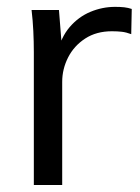

<svg xmlns="http://www.w3.org/2000/svg" viewBox="-20 -531 403 551"><path d="M77.1 0V-381.3Q77.1 -411.2 75.6 -442.1Q74.1 -472.9 70.6 -502.3H149.2L158.9 -379.7L144.8 -379.2Q154.8 -423.9 179.9 -453.2Q205 -482.5 239.2 -496.9Q273.5 -511.3 310.3 -511.3Q325.1 -511.3 336.4 -510.1Q347.7 -508.8 358.1 -505.3L356.6 -433Q342.4 -438.3 329.9 -439.8Q317.5 -441.3 301.2 -441.3Q256.6 -441.3 224.5 -420.4Q192.3 -399.4 175.4 -366.1Q158.5 -332.8 158.5 -296V0Z"/></svg>

Font: Mulish ExtraLight
Style: Regular
Weight: 200
Designer: Vernon Adams
Foundry: Vernon Adams
Version: Version 3.603